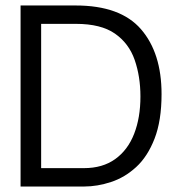

<svg xmlns="http://www.w3.org/2000/svg" viewBox="-20 -680 649 700"><path d="M55 0V-660H256Q419 -660 494 -573.5Q569 -487 569 -337Q569 -240 543.5 -174.5Q518 -109 476.5 -71Q435 -33 385 -16.5Q335 0 287 0ZM257 -593H130V-67H286Q354 -67 400 -100Q446 -133 469 -192Q492 -251 492 -328Q492 -401 471 -461.5Q450 -522 399 -557.5Q348 -593 257 -593Z"/></svg>

Font: Bricolage Grotesque 96pt Light
Style: Regular
Weight: 300
Designer: Mathieu Triay
Foundry: Atelier Triay
Version: Version 1.001; ttfautohint (v1.8.4.7-5d5b);gftools[0.9.33.de